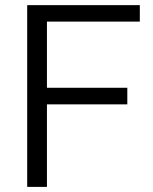

<svg xmlns="http://www.w3.org/2000/svg" viewBox="-20 -731 598 751"><path d="M478 -387.7V-322.8H163.6V0H86.4V-710.9H526.9V-646.5H163.6V-387.7Z"/></svg>

Font: Vazirmatn UI FD Light
Style: Regular
Weight: 300
Designer: Saber Rastikerdar
Foundry: Saber Rastikerdar
Version: Version 33.003